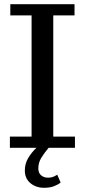

<svg xmlns="http://www.w3.org/2000/svg" viewBox="-20 -702 402 912"><path d="M27 0V-53H130V-629H29V-682H334V-629H233V-53H336V0H211Q190 25 176 48Q162 71 162 98Q162 119 175 130.5Q188 142 208 142Q222 142 231 138.5Q240 135 252 128L268 165Q256 175 236.5 182.5Q217 190 189 190Q151 190 124.5 168Q98 146 98 108Q98 76 113.5 49.5Q129 23 153 0Z"/></svg>

Font: Montagu Slab 16pt
Style: Regular
Weight: 400
Designer: Florian Karsten
Foundry: Florian Karsten
Version: Version 1.000; ttfautohint (v1.8.3)